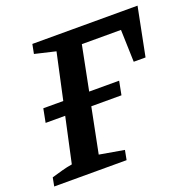

<svg xmlns="http://www.w3.org/2000/svg" viewBox="-118 -769 882 885"><g transform="rotate(-20 323.5 -326.0)"><path d="M1 0 9 -42Q36 -50 61.5 -57Q87 -64 112 -68L160 -289H64L77 -356H175L224 -582L122 -606L131 -652H647L600 -415H542L537 -573H345L302 -356H449L436 -289H288L244 -68L365 -47L356 0Z"/></g></svg>

Font: Piazzolla SemiBold
Style: Italic
Weight: 600
Italic angle: -11.3°
Designer: Juan Pablo del Peral
Foundry: Huerta Tipografica
Version: Version 1.330